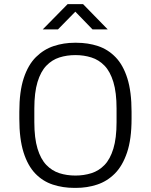

<svg xmlns="http://www.w3.org/2000/svg" viewBox="-20 -904 733 934"><path d="M341 10Q286 10 237 -6Q188 -22 151.5 -60Q115 -98 94.5 -163Q74 -228 74 -326V-360Q74 -459 95.5 -524Q117 -589 155 -626.5Q193 -664 241.5 -680Q290 -696 343 -696H352Q408 -696 456.5 -680Q505 -664 542 -626Q579 -588 599.5 -523Q620 -458 620 -360V-326Q620 -227 598 -162Q576 -97 538.5 -59.5Q501 -22 452.5 -6Q404 10 350 10ZM347 -50Q388 -50 424.5 -61.5Q461 -73 488.5 -101.5Q516 -130 531.5 -181Q547 -232 547 -310V-376Q547 -454 531.5 -505Q516 -556 488.5 -584.5Q461 -613 424.5 -624.5Q388 -636 347 -636Q305 -636 269 -624.5Q233 -613 205.5 -584.5Q178 -556 162.5 -505Q147 -454 147 -376V-310Q147 -232 162.5 -181Q178 -130 205.5 -101.5Q233 -73 269 -61.5Q305 -50 347 -50ZM188 -761 309 -884H384L504 -761H430L334 -860H359L262 -761Z"/></svg>

Font: Chivo ExtraLight
Style: Regular
Weight: 250
Designer: Hector Gatti
Foundry: Omnibus-Type
Version: Version 2.002